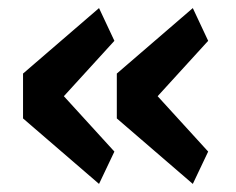

<svg xmlns="http://www.w3.org/2000/svg" viewBox="-20 -513 585 475"><path d="M225 -58 37 -220V-331L225 -493L263 -412L138 -275L263 -138ZM457 -58 269 -220V-331L457 -493L495 -412L370 -275L495 -138Z"/></svg>

Font: IBM Plex Sans Arabic SmBld
Style: Regular
Weight: 600
Designer: Mike Abbink, Paul van der Laan, Pieter van Rosmalen, Wael Morcos, Khajak Apelian
Foundry: Bold Monday
Version: Version 1.005